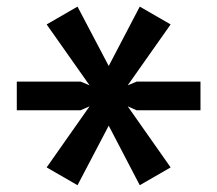

<svg xmlns="http://www.w3.org/2000/svg" viewBox="-20 -558 640 566"><path d="M117.5 -64.5 244 -244.5 217.5 -233H29.5V-317.5H217.5L244 -306.5L117.5 -486L208.5 -538.5L300.5 -363.5L392 -538.5L483 -486L356.5 -306.5L383 -317.5H571V-233H382.5L356.5 -244.5L483 -64.5L392 -12L300.5 -187.5L208.5 -12Z"/></svg>

Font: JuliaMono
Style: Regular
Weight: 400
Monospace: yes
Designer: cormullion
Foundry: corm
Version: Version 0.055; ttfautohint (v1.8.4)